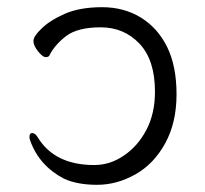

<svg xmlns="http://www.w3.org/2000/svg" viewBox="-20 -501 570 534"><path d="M158 -4Q89 -40 64 -110Q62 -115 62 -120Q62 -131 69 -131Q78 -131 85 -119Q132 -42 242 -42Q286 -42 324 -68Q363 -94 387 -139.5Q411 -185 411 -246Q411 -334 368 -379.5Q325 -425 260 -425Q195 -425 163 -400Q131 -375 117 -346Q114 -342 107 -342Q99 -342 86 -358Q73 -374 73 -387Q73 -400 95 -421Q118 -444 160 -462.5Q202 -481 264 -481Q325 -481 372 -452Q419 -423 445 -370Q471 -317 471 -238.5Q471 -160 439.5 -102.5Q408 -45 356.5 -16Q305 13 250 13Q195 13 158 -4ZM117 -346Z"/></svg>

Font: LXGW WenKai Light
Style: Regular
Weight: 300
Designer: LXGW / Fontworks Inc.
Foundry: LXGW / Fontworks Inc.
Version: Version 1.501; October 10, 2024